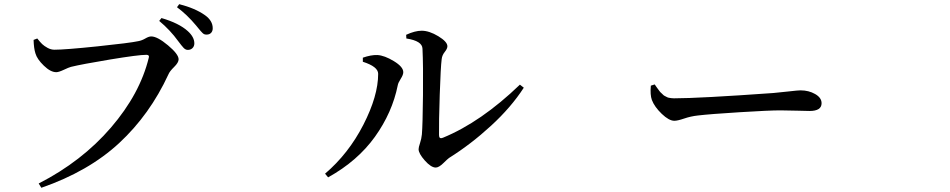

<svg xmlns="http://www.w3.org/2000/svg" viewBox="-20 -849 4540 918"><path d="M877.9 -610.4Q867.2 -610.4 857.9 -620.1Q848.6 -629.9 832 -652.3Q793.9 -705.1 741.2 -749L752 -762.7Q835.9 -738.3 877.9 -700.2Q909.2 -671.9 909.2 -641.6Q909.2 -627.9 900.4 -619.1Q891.6 -610.4 877.9 -610.4ZM967.8 -683.6Q961.9 -683.6 957.5 -685.1Q953.1 -686.5 948.2 -691.4Q943.4 -696.3 939.9 -700.2Q936.5 -704.1 929.2 -712.9Q921.9 -721.7 918 -726.6Q874 -779.3 826.2 -814.5L836.9 -829.1Q913.1 -809.6 960 -776.4Q997.1 -750 997.1 -713.9Q997.1 -700.2 989.3 -691.9Q981.4 -683.6 967.8 -683.6ZM158.2 -665Q171.9 -647.5 181.6 -638.2Q191.4 -628.9 207.5 -620.1Q223.6 -611.3 240.2 -611.3Q291 -611.3 446.3 -627.4Q601.6 -643.6 641.6 -652.3Q658.2 -655.3 674.8 -665Q691.4 -674.8 703.1 -674.8Q732.4 -674.8 783.2 -632.3Q834 -589.8 834 -565.4Q834 -549.8 812.5 -528.8Q791 -507.8 785.2 -493.2Q696.3 -300.8 549.8 -165Q403.3 -29.3 177.7 48.8L165 28.3Q371.1 -77.1 510.3 -238.8Q649.4 -400.4 691.4 -573.2Q695.3 -586.9 679.7 -586.9Q641.6 -586.9 506.3 -564.5Q371.1 -542 319.3 -529.3Q308.6 -526.4 284.7 -515.1Q260.7 -503.9 249 -503.9Q221.7 -503.9 189.5 -535.2Q157.2 -566.4 149.4 -593.8Q141.6 -618.2 140.6 -658.2Z M1922.9 -665 1921.9 -682.6Q1963.9 -702.1 1996.1 -702.1Q2032.2 -702.1 2075.7 -675.8Q2119.1 -649.4 2119.1 -627.9Q2119.1 -616.2 2106.4 -600.6Q2093.8 -585 2091.8 -566.4Q2086.9 -529.3 2082.5 -396Q2078.1 -262.7 2079.1 -203.1Q2079.1 -182.6 2097.7 -190.4Q2280.3 -265.6 2465.8 -444.3L2484.4 -429.7Q2423.8 -335.9 2327.6 -247.6Q2231.4 -159.2 2127 -93.8Q2121.1 -89.8 2099.6 -68.8Q2078.1 -47.9 2063.5 -47.9Q2041 -47.9 2011.2 -81.5Q1981.4 -115.2 1981.4 -135.7Q1981.4 -144.5 1988.3 -165Q1995.1 -185.5 1997.1 -206.1Q2001 -252 2002.4 -394.5Q2003.9 -537.1 2000 -616.2Q1999 -653.3 1922.9 -665ZM1788.1 -496.1Q1788.1 -530.3 1714.8 -553.7V-573.2Q1753.9 -586.9 1784.2 -585.9Q1818.4 -584 1863.3 -556.6Q1908.2 -529.3 1908.2 -503.9Q1908.2 -491.2 1896 -472.2Q1883.8 -453.1 1881.8 -441.4Q1855.5 -310.5 1772.5 -194.8Q1689.5 -79.1 1548.8 -1L1534.2 -18.6Q1646.5 -114.3 1717.3 -252.4Q1788.1 -390.6 1788.1 -496.1Z M3091.8 -439.5 3110.4 -445.3Q3111.3 -443.4 3117.7 -434.6Q3124 -425.8 3125.5 -423.8Q3127 -421.9 3132.3 -414.6Q3137.7 -407.2 3140.1 -405.8Q3142.6 -404.3 3147.9 -398.4Q3153.3 -392.6 3156.7 -391.1Q3160.2 -389.6 3166 -386.2Q3171.9 -382.8 3176.8 -381.8Q3181.6 -380.9 3188.5 -379.9Q3195.3 -378.9 3202.1 -378.9Q3322.3 -378.9 3677.7 -404.3Q3711.9 -407.2 3753.4 -412.1Q3794.9 -417 3807.6 -417Q3846.7 -417 3877.4 -399.4Q3908.2 -381.8 3908.2 -355.5Q3908.2 -318.4 3850.6 -318.4Q3835 -318.4 3791.5 -319.8Q3748 -321.3 3710.9 -321.3Q3659.2 -321.3 3517.1 -312.5Q3375 -303.7 3317.4 -296.9Q3282.2 -293 3251 -282.2Q3219.7 -271.5 3204.1 -271.5Q3178.7 -271.5 3144 -304.7Q3109.4 -337.9 3096.7 -371.1Q3087.9 -395.5 3091.8 -439.5Z"/></svg>

Font: Bpmf Zihi Serif SemiBold
Style: SemiBold
Weight: 600
Foundry: But Ko
Version: Version 1.320